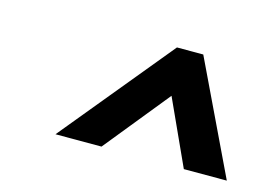

<svg xmlns="http://www.w3.org/2000/svg" viewBox="-49 -794 593 423"><g transform="rotate(15 247.5 -582.5)"><path d="M326 -604 394 -455H492L370 -710H310L101 -456H206Z"/></g></svg>

Font: Jost Medium
Style: Italic
Weight: 500
Italic angle: -5°
Version: Version 3.710